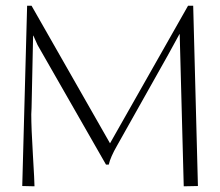

<svg xmlns="http://www.w3.org/2000/svg" viewBox="-20 -653 773 674"><path d="M75.2 -632.8H90.8L366.2 -149.9L640.1 -632.8H658.2L674.8 0L625 1L610.8 -533.2H609.9L569.8 -460L391.1 -142.1Q367.7 -101.6 361.8 -75.2H352.1L111.8 -495.1L97.2 -527.8H96.2L90.8 -273.9Q90.8 -270.5 90.3 -263.2Q89.8 -255.9 89.8 -252Q89.8 -203.6 95.5 -109.6Q101.1 -15.6 101.1 1L58.1 0Z"/></svg>

Font: Resagokr
Style: Light
Weight: 300
Designer: gluk
Foundry: gluk
Version: Version 0.95